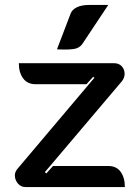

<svg xmlns="http://www.w3.org/2000/svg" viewBox="-20 -755 564 775"><path d="M40 -47Q40 -61 50 -73L361 -441L356 -445L329 -415H124Q91 -415 73.5 -438.5Q56 -462 56 -500H439Q460 -500 471.5 -487.5Q483 -475 483 -457Q483 -441 472 -427L161 -60L167 -55L194 -85H417Q450 -85 467 -61.5Q484 -38 484 0H83Q64 0 52 -14.5Q40 -29 40 -47ZM265 -700Q271 -716 290 -725.5Q309 -735 340 -735H417L314 -580Q305 -566 290.5 -560.5Q276 -555 242 -555Q222 -555 210 -556Z"/></svg>

Font: K2D SemiBold
Style: Regular
Weight: 600
Designer: Katatrad Aksorn Co.,Ltd.
Foundry: Cadson Demak Co.,Ltd.
Version: Version 1.000; ttfautohint (v1.6)